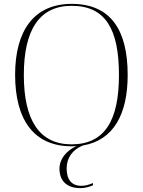

<svg xmlns="http://www.w3.org/2000/svg" viewBox="-20 -745 738 991"><path d="M349 10C358 10 366 10 374 9C321 34 287 76 287 126C287 191 328 226 394 226C418 226 441 220 460 211V200C434 210 421 214 399 214C350 214 324 182 324 125C324 68 355 28 407 6C568 -21 639 -158 639 -358C639 -588 553 -725 350 -725C157 -725 58 -589 58 -359C58 -128 154 10 349 10ZM349 0C184 0 103 -124 103 -358C103 -592 184 -715 350 -715C526 -715 594 -592 594 -358C594 -125 522 0 349 0Z"/></svg>

Font: Noto Serif Display ExtraLight
Style: Regular
Weight: 200
Designer: Monotype Design Team
Foundry: Monotype Imaging Inc.
Version: Version 2.009